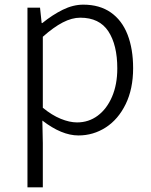

<svg xmlns="http://www.w3.org/2000/svg" viewBox="-20 -569 648 825"><path d="M152 -536 159 -470H162Q205 -505 249.5 -527Q294 -549 338 -549Q408 -549 456 -515.5Q504 -482 528 -420.5Q552 -359 552 -276Q552 -187 520 -121.5Q488 -56 434.5 -21.5Q381 13 317 13Q245 13 162 -51L164 46V236H98V-536ZM484 -275Q484 -376 445.5 -434.5Q407 -493 325 -493Q289 -493 249.5 -472.5Q210 -452 164 -411V-106Q203 -74 241 -58.5Q279 -43 311 -43Q361 -43 400 -72Q439 -101 461.5 -153.5Q484 -206 484 -275Z"/></svg>

Font: 寒蝉端黑体 Light
Style: Regular
Weight: 300
Designer: ChillDuanSans {Warren2060}; 
Source Han Sans {Ryoko NISHIZUKA 西塚涼子 (kana, bopomofo & ideographs); Paul D. Hunt (Latin, G
Foundry: ChillType&Adobe
Version: Version 1.300;Glyphs 3.3 (3306)